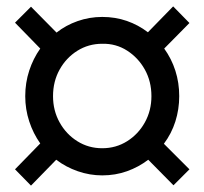

<svg xmlns="http://www.w3.org/2000/svg" viewBox="-20 -546 640 601"><path d="M77 35 27 -16 106 -97Q84 -128 71.5 -166Q59 -204 59 -245Q59 -287 71.5 -325Q84 -363 106 -394L27 -475L77 -525L157 -444Q186 -467 223 -480Q260 -493 300 -493Q341 -493 377 -480.5Q413 -468 443 -445L522 -526L573 -474L494 -394Q517 -362 529 -324.5Q541 -287 541 -245Q541 -204 529 -166Q517 -128 493 -96L573 -16L523 34L444 -46Q414 -23 377.5 -10Q341 3 300 3Q261 3 223.5 -10Q186 -23 156 -46ZM300 -82Q343 -82 378 -104Q413 -126 433.5 -163Q454 -200 454 -245Q454 -291 433.5 -328Q413 -365 378 -387.5Q343 -410 300 -409Q257 -409 222 -387Q187 -365 166.5 -328Q146 -291 146 -245Q146 -200 166.5 -163Q187 -126 222 -104Q257 -82 300 -82Z"/></svg>

Font: Nunito Sans 10pt SemiBold
Style: Italic
Weight: 600
Italic angle: -9°
Designer: Vernon Adams
Foundry: Vernon Adams
Version: Version 3.101;gftools[0.9.27]